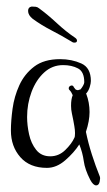

<svg xmlns="http://www.w3.org/2000/svg" viewBox="-20 -533 323 581"><path d="M271 28Q262 28 253 11Q237 -20 233.5 -45.5Q230 -71 220 -96Q204 -71 177.5 -48Q151 -25 122 -25Q70 -25 41.5 -57.5Q13 -90 13 -138Q13 -167 18 -204Q23 -241 38.5 -275Q54 -309 83.5 -331.5Q113 -354 162 -354Q197 -354 226 -341Q255 -328 255 -288Q255 -281 251.5 -269.5Q248 -258 240 -249H241Q246 -236 248.5 -222Q251 -208 251 -194Q251 -167 240 -134Q247 -100 258 -65.5Q269 -31 282 1Q284 6 281.5 17Q279 28 271 28ZM132 -60Q158 -60 177.5 -79Q197 -98 205 -116Q207 -119 207 -130Q207 -140 205 -151Q203 -162 202 -168Q200 -179 197.5 -190Q195 -201 195 -213Q195 -233 200 -245Q198 -249 196 -253Q194 -257 189 -262Q188 -263 188 -266Q188 -271 193.5 -273.5Q199 -276 203 -271H202Q207 -264 208.5 -262.5Q210 -261 216 -260Q220 -262 223 -262Q227 -266 231 -273Q235 -280 235 -284Q235 -316 216 -326Q197 -336 171 -336Q138 -336 113.5 -313.5Q89 -291 75.5 -255Q62 -219 62 -179Q62 -154 68 -126.5Q74 -99 89.5 -79.5Q105 -60 132 -60ZM205 -404Q200 -404 195 -408Q167 -425 136 -441Q105 -457 79 -476Q65 -487 65 -500Q65 -511 75 -513H79Q83 -513 88 -512.5Q93 -512 98 -508Q124 -489 152 -463Q180 -437 207 -419Q213 -415 213 -410Q213 -404 205 -404Z"/></svg>

Font: Ruge Boogie
Style: Regular
Weight: 400
Designer: Robert E. Leuschke
Foundry: Robert E. Leuschke
Version: Version 1.010; ttfautohint (v1.8.3)